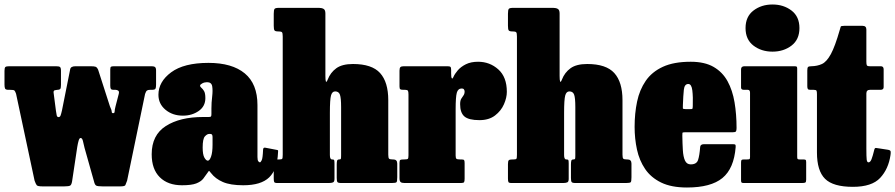

<svg xmlns="http://www.w3.org/2000/svg" viewBox="-30 -815 3986 855"><path d="M246 -323.5 282.5 -506.5Q285 -520 306 -520H373Q389 -520 395.5 -517.8Q402 -515.5 407 -504.5L459.5 -341.5Q467.5 -324.5 467.5 -317.8Q467.5 -311 473.5 -311Q480.5 -311 480.5 -318.5Q480.5 -326 484.5 -341.5L499 -397.5Q501.5 -408 496.2 -411.5Q491 -415 484.5 -415H477Q466 -415 463.5 -419.5Q461 -424 461 -433.5V-506.5Q461 -516.5 465 -518.2Q469 -520 479 -520H646Q656 -520 660.5 -516.2Q665 -512.5 665 -501V-438.5Q665 -424.5 662.2 -419.8Q659.5 -415 645 -415H638Q629 -415 624.5 -411.8Q620 -408.5 616 -396.5L536 -10.5Q531 4 528.2 9.5Q525.5 15 505 15H427Q405 15 398.5 11.5Q392 8 388.5 -7.5L346.5 -156.5Q342.5 -174.5 339.2 -187.5Q336 -200.5 329 -200.5Q323.5 -200.5 320 -188.2Q316.5 -176 314 -160.5L291 -7.5Q288.5 7.5 282.8 11.2Q277 15 256 15H160Q138 15 133.8 10Q129.5 5 124 -10.5L41.5 -397.5Q37.5 -409 34.2 -412Q31 -415 15 -415H8Q-5 -415 -7.5 -420.8Q-10 -426.5 -10 -438.5V-499.5Q-10 -513.5 -5.8 -516.8Q-1.5 -520 11 -520H219.5Q232.5 -520 237 -516.8Q241.5 -513.5 241.5 -499.5V-437.5Q241.5 -423.5 238.5 -419.2Q235.5 -415 221.5 -415H233.5Q219 -415 213 -412.8Q207 -410.5 209 -399.5L219 -322.5Q220.5 -309.5 222.5 -301.5Q224.5 -293.5 230.5 -293.5Q237 -293.5 239.8 -300.8Q242.5 -308 246 -323.5Z M645.5 -128Q645.5 -213.5 708.5 -253.8Q771.5 -294 874.5 -294H898.5Q907 -294 909.2 -296Q911.5 -298 911.5 -307V-332Q911.5 -358 914.8 -385Q918 -412 915 -430.5Q912 -449 892 -449Q880.5 -449 870.8 -443.8Q861 -438.5 861 -434Q861 -428.5 866.8 -424Q872.5 -419.5 878.5 -409.8Q884.5 -400 884.5 -378Q884.5 -341.5 854.8 -320.8Q825 -300 784.5 -300Q738.5 -300 707 -326.2Q675.5 -352.5 675.5 -393Q675.5 -451 732.2 -493Q789 -535 898.5 -535Q1003.5 -535 1060 -488.2Q1116.5 -441.5 1116.5 -347V-116Q1116.5 -101 1120.5 -96.5Q1124.5 -92 1127.5 -92Q1130.5 -92 1135.2 -101Q1140 -110 1141.5 -148.5Q1142 -160 1153 -157L1205 -147Q1209 -146 1208.5 -143.2Q1208 -140.5 1208 -135Q1205 -60.5 1168.8 -25.2Q1132.5 10 1053.5 10H1053Q996 10 962.5 -4.5Q929 -19 910 -44Q904 -51.5 902 -53.5Q900 -55.5 894 -45.5Q885 -32 875 -19.2Q865 -6.5 844 1.8Q823 10 780.5 10Q717.5 10 681.5 -25.8Q645.5 -61.5 645.5 -128ZM872.5 -158Q872.5 -126.5 880.2 -113Q888 -99.5 895.5 -99.5Q903.5 -99.5 910 -118Q916.5 -136.5 916.5 -171V-205Q916.5 -218.5 907.5 -218.5H901Q892.5 -218.5 882.5 -207.8Q872.5 -197 872.5 -158Z M1211 -675H1209Q1196 -675 1192.5 -679.5Q1189 -684 1189 -700.5V-753.5Q1189 -771 1192.8 -775.5Q1196.5 -780 1212 -780H1391Q1402.5 -780 1410.8 -775.5Q1419 -771 1419 -755V-477Q1419 -458.5 1421.2 -452.2Q1423.5 -446 1429.5 -461Q1441.5 -492 1467.5 -511Q1493.5 -530 1542 -530Q1626 -530 1662.5 -489.8Q1699 -449.5 1699 -369V-126.5Q1699 -111.5 1702.8 -108.2Q1706.5 -105 1718 -105H1721Q1739 -105 1739 -86.5V-26Q1739 -7.5 1735.8 -3.8Q1732.5 0 1715 0H1489.5Q1475.5 0 1472.5 -4.5Q1469.5 -9 1469.5 -23V-82Q1469.5 -92.5 1471 -98.8Q1472.5 -105 1480.5 -105H1481Q1487 -105 1488 -108.2Q1489 -111.5 1489 -124.5V-338Q1489 -378.5 1483.8 -393.2Q1478.5 -408 1462.5 -408Q1449 -408 1444 -389.8Q1439 -371.5 1439 -313V-124.5Q1439 -105 1448.5 -105H1449.5Q1456.5 -105 1458 -102Q1459.5 -99 1459.5 -86.5V-18.5Q1459.5 -5.5 1453 -2.8Q1446.5 0 1434.5 0H1205Q1193.5 0 1191.2 -4.2Q1189 -8.5 1189 -20.5V-84Q1189 -97.5 1192.5 -101.2Q1196 -105 1209 -105H1214Q1224 -105 1226.5 -107.8Q1229 -110.5 1229 -126V-652Q1229 -667.5 1225.8 -671.2Q1222.5 -675 1211 -675Z M1789 -393.5Q1789 -406 1786.8 -410.5Q1784.5 -415 1772 -415H1767Q1756 -415 1752.5 -417.5Q1749 -420 1749 -430.5V-500Q1749 -512 1753 -516Q1757 -520 1768 -520H1963Q1973 -520 1976 -517Q1979 -514 1979 -503.5V-488Q1979 -471.5 1981.8 -466.8Q1984.5 -462 1989 -472Q1995 -486 2008.5 -501.8Q2022 -517.5 2044.5 -528.8Q2067 -540 2099 -540Q2151 -540 2189 -506Q2227 -472 2227 -406Q2227 -380 2214.2 -350.8Q2201.5 -321.5 2174.5 -300.8Q2147.5 -280 2105 -280Q2057 -280 2038 -296.5Q2019 -313 2019 -351Q2019 -367 2024 -375.2Q2029 -383.5 2034 -390.2Q2039 -397 2039 -408Q2039 -412 2036.2 -416.5Q2033.5 -421 2026.5 -421Q2009.5 -421 2004.2 -402Q1999 -383 1999 -328V-122.5Q1999 -110.5 2002.8 -107.8Q2006.5 -105 2019 -105H2025Q2034.5 -105 2036.8 -101.8Q2039 -98.5 2039 -88.5V-20Q2039 -8.5 2036.8 -4.2Q2034.5 0 2023 0H1771Q1758.5 0 1753.8 -4.5Q1749 -9 1749 -21.5V-90Q1749 -101 1753 -103Q1757 -105 1768 -105H1770.5Q1783.5 -105 1786.2 -107.8Q1789 -110.5 1789 -123Z M2254 -675H2252Q2239 -675 2235.5 -679.5Q2232 -684 2232 -700.5V-753.5Q2232 -771 2235.8 -775.5Q2239.5 -780 2255 -780H2434Q2445.5 -780 2453.8 -775.5Q2462 -771 2462 -755V-477Q2462 -458.5 2464.2 -452.2Q2466.5 -446 2472.5 -461Q2484.5 -492 2510.5 -511Q2536.5 -530 2585 -530Q2669 -530 2705.5 -489.8Q2742 -449.5 2742 -369V-126.5Q2742 -111.5 2745.8 -108.2Q2749.5 -105 2761 -105H2764Q2782 -105 2782 -86.5V-26Q2782 -7.5 2778.8 -3.8Q2775.5 0 2758 0H2532.5Q2518.5 0 2515.5 -4.5Q2512.5 -9 2512.5 -23V-82Q2512.5 -92.5 2514 -98.8Q2515.5 -105 2523.5 -105H2524Q2530 -105 2531 -108.2Q2532 -111.5 2532 -124.5V-338Q2532 -378.5 2526.8 -393.2Q2521.5 -408 2505.5 -408Q2492 -408 2487 -389.8Q2482 -371.5 2482 -313V-124.5Q2482 -105 2491.5 -105H2492.5Q2499.5 -105 2501 -102Q2502.5 -99 2502.5 -86.5V-18.5Q2502.5 -5.5 2496 -2.8Q2489.5 0 2477.5 0H2248Q2236.5 0 2234.2 -4.2Q2232 -8.5 2232 -20.5V-84Q2232 -97.5 2235.5 -101.2Q2239 -105 2252 -105H2257Q2267 -105 2269.5 -107.8Q2272 -110.5 2272 -126V-652Q2272 -667.5 2268.8 -671.2Q2265.5 -675 2254 -675Z M2796 -250Q2796 -310 2807 -362.5Q2818 -415 2845.5 -455Q2873 -495 2921.8 -517.5Q2970.5 -540 3046 -540Q3108 -540 3147.8 -517Q3187.5 -494 3209.8 -453.5Q3232 -413 3241 -359.5Q3250 -306 3250 -245Q3250 -233.5 3247.2 -229.8Q3244.5 -226 3233 -226H3020Q3009.5 -226 3009 -223.2Q3008.5 -220.5 3008.5 -211Q3009 -175.5 3010.8 -146.5Q3012.5 -117.5 3020.2 -100.2Q3028 -83 3046 -83Q3072 -83 3078.5 -102.5Q3085 -122 3088 -161Q3089 -173 3106 -173H3232Q3242.5 -173 3244.5 -170.8Q3246.5 -168.5 3246 -160Q3238.5 -64.5 3187 -22.2Q3135.5 20 3029 20Q2959.5 20 2914 -2.2Q2868.5 -24.5 2842.8 -62.5Q2817 -100.5 2806.5 -149Q2796 -197.5 2796 -250ZM3024 -329H3042Q3052.5 -329 3053.5 -330.8Q3054.5 -332.5 3055 -342.5Q3056.5 -384 3053 -412.5Q3049.5 -441 3035 -441Q3018 -441 3015.2 -415Q3012.5 -389 3011 -347.5Q3010.5 -336.5 3010.8 -332.8Q3011 -329 3024 -329Z M3290 -690Q3290 -741 3325.2 -768Q3360.5 -795 3410 -795Q3459.5 -795 3494.8 -768Q3530 -741 3530 -690Q3530 -639 3494.8 -612Q3459.5 -585 3410 -585Q3360.5 -585 3325.2 -612Q3290 -639 3290 -690ZM3300.5 -415H3283Q3270 -415 3270 -425V-506Q3270 -520 3285 -520H3507.5Q3514.5 -520 3517.2 -518.5Q3520 -517 3520 -510V-117.5Q3520 -110 3521.5 -107.5Q3523 -105 3530.5 -105H3546Q3554.5 -105 3557.2 -103.2Q3560 -101.5 3560 -93V-15.5Q3560 -4.5 3556.2 -2.2Q3552.5 0 3541 0H3282Q3274.5 0 3272.2 -2.2Q3270 -4.5 3270 -12.5V-90.5Q3270 -100 3272.2 -102.5Q3274.5 -105 3283.5 -105H3297Q3305 -105 3307.5 -106.5Q3310 -108 3310 -116V-402Q3310 -415 3300.5 -415Z M3935.5 -124.5Q3926.5 -62.5 3889.5 -22.8Q3852.5 17 3768 17Q3680 17 3644 -18.8Q3608 -54.5 3608 -136V-395.5Q3608 -406.5 3606.2 -410.8Q3604.5 -415 3593.5 -415H3579.5Q3570.5 -415 3567.8 -418.2Q3565 -421.5 3565 -431V-501Q3565 -513 3568.2 -516.5Q3571.5 -520 3583 -520Q3609.5 -520.5 3630.2 -530Q3651 -539.5 3669.8 -573.8Q3688.5 -608 3709.5 -681.5Q3712.5 -692.5 3713.8 -696.2Q3715 -700 3729.5 -700H3811Q3828 -700 3828 -683.5V-540Q3828 -528.5 3830.2 -524.2Q3832.5 -520 3844 -520H3892.5Q3905 -520 3905 -506V-427Q3905 -415 3891 -415H3844Q3828 -415 3828 -398.5V-154Q3828 -116.5 3829.5 -104.2Q3831 -92 3837.5 -92Q3845.5 -92 3851 -106Q3856.5 -120 3863 -147Q3865 -156.5 3870.5 -156.2Q3876 -156 3886 -154L3924.5 -148Q3935.5 -146 3936.2 -140.2Q3937 -134.5 3935.5 -124.5Z"/></svg>

Font: Besley* Condensed Fatface
Style: Regular
Weight: 900
Width: 3
Designer: Owen Earl
Foundry: indestructible type*
Version: Version 3.000; ttfautohint (v1.8.3)